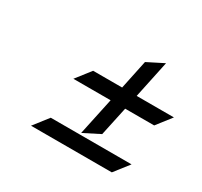

<svg xmlns="http://www.w3.org/2000/svg" viewBox="-117 -808 879 837"><g transform="rotate(30 323.0 -390.0)"><path d="M497.6 -655.3 458 -467.8H645.5L588.4 -394.5H442.4L411.1 -248.5L329.1 -207L369.1 -394.5H181.6L238.8 -467.8H384.8L415.5 -613.8ZM181.2 -198.2H587.9L530.8 -125H124Z"/></g></svg>

Font: Modern Antiqua
Style: Book Oblique
Weight: 400
Italic angle: -12°
Designer: Wojciech Kalinowski "wmk69" (wmk69@o2.pl)
Foundry: Wojciech Kalinowski "wmk69" (wmk69@o2.pl)
Version: Version 3.1.0; 2021-05-28